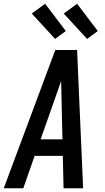

<svg xmlns="http://www.w3.org/2000/svg" viewBox="-37 -1001 557 1021"><path d="M-17 0 257 -735H373L379 -595L405 0H301L297 -172H147L87 0ZM179 -260H295L290 -490Q289 -510 289 -530Q289 -550 288 -570Q281 -550 274 -530Q267 -510 260 -490ZM426 -794 302 -929 373 -981 483 -836ZM256 -794 132 -929 203 -981 313 -836Z"/></svg>

Font: Iosevka SS18 Semibold
Style: Italic
Weight: 600
Italic angle: -9°
Monospace: yes
Designer: Belleve Invis
Foundry: Belleve Invis
Version: Version 25.1.1; ttfautohint (v1.8.4)